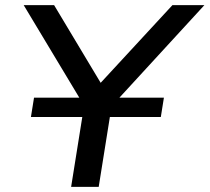

<svg xmlns="http://www.w3.org/2000/svg" viewBox="-20 -725 813 745"><path d="M256 0 314 -363 322 -289 72 -705H190L371 -403H370L649 -705H773L391 -289L421 -363L363 0ZM100 -271 112 -346H616L604 -271Z"/></svg>

Font: Nunito Sans 7pt SemiExpanded Medium
Style: Italic
Weight: 500
Width: 6
Italic angle: -9°
Designer: Vernon Adams
Foundry: Vernon Adams
Version: Version 3.101;gftools[0.9.27]